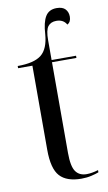

<svg xmlns="http://www.w3.org/2000/svg" viewBox="-88 -805 485 859"><g transform="rotate(-10 154.5 -375.5)"><path d="M211 10Q144 10 113 -24Q82 -58 82 -144V-526H17V-536Q92 -536 125 -562.5Q158 -589 163 -655Q166 -708 182 -734.5Q198 -761 233 -761Q260 -761 272.5 -747.5Q285 -734 285 -713Q285 -689 268 -680Q254 -705 222 -705Q197 -705 184 -688.5Q171 -672 171 -626V-536H282V-526H171V-114Q171 -53 187.5 -29.5Q204 -6 237 -6Q261 -6 290 -15V-5Q278 0 256.5 5Q235 10 211 10Z"/></g></svg>

Font: Noto Serif Display Condensed
Style: Regular
Weight: 400
Width: 3
Designer: Monotype Design Team
Foundry: Monotype Imaging Inc.
Version: Version 2.009